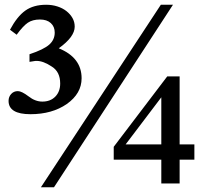

<svg xmlns="http://www.w3.org/2000/svg" viewBox="-20 -771 872 807"><path d="M797 -100H735V0H658V-100H458V-154L683 -450H735V-164H797ZM658 -362 508 -164H658ZM207 16H152L656 -751H707ZM233 -420Q233 -469 198 -491Q162 -515 134 -515H129L104 -511V-543Q164 -563 187 -583.5Q210 -604 210 -634Q210 -659 193.5 -674Q177 -689 148 -689Q117 -689 97 -675.5Q77 -662 50 -625L22 -646Q52 -702 86.5 -726.5Q121 -751 174 -751Q199 -751 221 -744Q243 -737 259 -724.5Q275 -712 284.5 -695.5Q294 -679 294 -659Q294 -616 227 -568Q323 -529 323 -442Q323 -378 261 -334Q199 -291 108 -291Q16 -291 16 -347Q16 -364 27 -376Q38 -388 55 -388Q71 -388 100 -366Q128 -344 158 -344Q192 -344 212.5 -365Q233 -386 233 -420Z"/></svg>

Font: MM Taunggyi
Style: Regular
Weight: 400
Designer: Khon Soe Zaw Thu
Version: Version 1.00 July 18, 2016, initial release